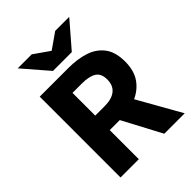

<svg xmlns="http://www.w3.org/2000/svg" viewBox="-241 -975 1095 1095"><g transform="rotate(-45 306.5 -427.5)"><path d="M76.9 0V-651.8H311.7Q380.8 -651.8 437.8 -633.5Q494.7 -615.3 529 -570.8Q563.2 -526.3 563.2 -448.8Q563.2 -374.3 529 -327Q494.7 -279.7 437.8 -257.1Q380.8 -234.5 311.7 -234.5H224.3V0ZM224.3 -351.5H299.7Q357.9 -351.5 388.3 -376.2Q418.8 -400.8 418.8 -448.8Q418.8 -497.1 388.3 -516Q357.9 -534.8 299.7 -534.8H224.3ZM429.7 0 284.7 -273.4 386.6 -367.7 594.6 0ZM234.1 -702.1 102.3 -854.7H215.4L308 -789.8H312L404.6 -854.7H517.7L385.9 -702.1Z"/></g></svg>

Font: SourceSans3VF
Style: Regular
Weight: 200
Designer: Paul D. Hunt
Foundry: Adobe
Version: Version 3.052;hotconv 1.1.0;makeotfexe 2.6.0